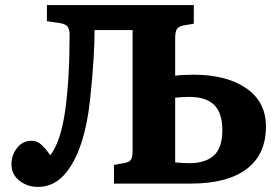

<svg xmlns="http://www.w3.org/2000/svg" viewBox="-20 -720 1090 753"><path d="M129 13Q87 13 56 -11.5Q25 -36 25 -75Q25 -112 47 -140Q69 -168 105 -168Q126 -168 143.5 -151.5Q161 -135 177 -111Q218 -163 235.5 -285.5Q253 -408 253 -585Q253 -602 246.5 -613.5Q240 -625 217 -629L164 -637V-700H740V-627L698 -620Q680 -616 673.5 -605.5Q667 -595 667 -570V-423Q678 -425 700 -426Q722 -427 740 -427Q868 -427 945.5 -374Q1023 -321 1023 -224Q1023 -114 947 -57Q871 0 729 0H427V-73L469 -81Q487 -84 493.5 -93.5Q500 -103 500 -132V-602H351Q351 -557 347 -488.5Q343 -420 333 -327Q323 -232 297.5 -155Q272 -78 230 -32.5Q188 13 129 13ZM667 -83Q682 -82 694.5 -81Q707 -80 723 -80Q785 -80 818.5 -110Q852 -140 852 -210Q852 -277 820 -308.5Q788 -340 722 -340Q708 -340 692 -339Q676 -338 667 -337Z"/></svg>

Font: Literata 12pt
Style: Bold
Weight: 700
Designer: Latin by Veronika Burian and Jose Scaglione. Greek by Irene Vlachou. Cyrillic by Vera Evstafieva.
Foundry: TypeTogether
Version: Version 3.002